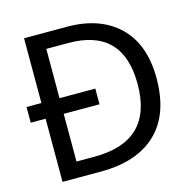

<svg xmlns="http://www.w3.org/2000/svg" viewBox="-105 -818 920 922"><g transform="rotate(-15 355.0 -357.0)"><path d="M307 -714Q471 -714 565 -623.5Q659 -533 659 -364Q659 -185 561.5 -92.5Q464 0 285 0H94V-314H20V-392H94V-714ZM294 -637H184V-392H362V-314H184V-77H274Q564 -77 564 -361Q564 -637 294 -637Z"/></g></svg>

Font: Advent Sans Logo
Style: Regular
Weight: 400
Designer: Types & Symbols
Foundry: Types & Symbols
Version: Version 1.002